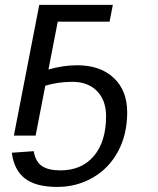

<svg xmlns="http://www.w3.org/2000/svg" viewBox="-20 -548 640 776"><path d="M494.1 -93.3Q494.1 -5.4 457.5 63.2Q420.9 131.8 355.5 169.7Q290 207.5 211.4 207.5Q125 207.5 80.8 173.3Q36.6 139.2 27.8 69.3L116.2 63Q123.5 105.5 149.4 123Q175.3 140.6 224.6 140.6Q310.1 140.6 359.4 82.5Q408.7 24.4 408.7 -78.6Q408.7 -142.6 372.1 -179.9Q335.4 -217.3 272.5 -217.3Q215.8 -217.3 163.1 -201.7L124 0H36.1L138.7 -528.3H436L422.9 -460.4H213.4L175.8 -267.1Q235.4 -284.2 292 -284.2Q385.3 -284.2 439.7 -233.2Q494.1 -182.1 494.1 -93.3Z"/></svg>

Font: Cousine
Style: Italic
Weight: 400
Italic angle: -12°
Monospace: yes
Designer: Steve Matteson
Foundry: Monotype Imaging Inc.
Version: Version 1.21